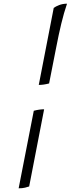

<svg xmlns="http://www.w3.org/2000/svg" viewBox="-20 -820 442 1040"><path d="M190 -360 271 -777Q281 -785 300.5 -792.5Q320 -800 343 -800Q326 -750 312 -692Q298 -634 283 -556L246 -368Q231 -364 217 -362Q203 -360 190 -360ZM81 200 163 -220Q193 -228 219 -228L138 190Q130 193 115.5 196.5Q101 200 81 200Z"/></svg>

Font: Texturina Extralight
Style: Italic
Weight: 200
Italic angle: -11°
Designer: Guillermo Torres Carreño
Foundry: Omnibus-Type
Version: Version 1.002; ttfautohint (v1.8.3)